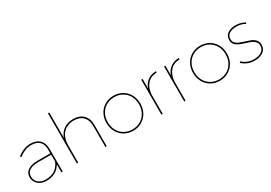

<svg xmlns="http://www.w3.org/2000/svg" viewBox="23 -1601 3480 2461"><g transform="rotate(-30 1763.5 -371.0)"><path d="M449 0 448 -117Q414 -58 358.5 -29Q303 0 231 0Q157 0 110 -42Q63 -84 63 -149Q63 -212 114.5 -247Q166 -282 255 -282H447V-345Q446 -418 404.5 -457.5Q363 -497 283 -497Q234 -497 190.5 -478.5Q147 -460 102 -425L90 -441Q186 -517 283 -517Q371 -517 418.5 -471Q466 -425 467 -345L469 0ZM448 -162 447 -262H255Q173 -262 128 -232.5Q83 -203 83 -149Q83 -91 123.5 -55.5Q164 -20 232 -20Q310 -20 364 -54Q418 -88 448 -162Z M1119 -313V0H1099V-313Q1099 -400 1050.5 -448.5Q1002 -497 916 -497Q813 -495 755 -430.5Q697 -366 697 -253V0H677V-742H697V-368Q722 -438 778 -477Q834 -516 916 -517Q1012 -517 1065.5 -463Q1119 -409 1119 -313Z M1766 -259Q1766 -185 1733.5 -126Q1701 -67 1643.5 -33.5Q1586 0 1515 0Q1444 0 1386.5 -33.5Q1329 -67 1296.5 -126Q1264 -185 1264 -259Q1264 -333 1296.5 -392Q1329 -451 1386.5 -484Q1444 -517 1515 -517Q1586 -517 1643.5 -484Q1701 -451 1733.5 -392Q1766 -333 1766 -259ZM1284 -259Q1284 -190 1313.5 -135.5Q1343 -81 1396 -50.5Q1449 -20 1515 -20Q1581 -20 1634 -50.5Q1687 -81 1716.5 -135.5Q1746 -190 1746 -259Q1746 -328 1716.5 -382Q1687 -436 1634 -466.5Q1581 -497 1515 -497Q1449 -497 1396 -466.5Q1343 -436 1313.5 -382Q1284 -328 1284 -259Z M2146 -517V-497Q2058 -495 2006.5 -438.5Q1955 -382 1948 -283V0H1928V-517H1948V-376Q1971 -442 2022 -479Q2073 -516 2146 -517Z M2484 -517V-497Q2396 -495 2344.5 -438.5Q2293 -382 2286 -283V0H2266V-517H2286V-376Q2309 -442 2360 -479Q2411 -516 2484 -517Z M3048 -259Q3048 -185 3015.5 -126Q2983 -67 2925.5 -33.5Q2868 0 2797 0Q2726 0 2668.5 -33.5Q2611 -67 2578.5 -126Q2546 -185 2546 -259Q2546 -333 2578.5 -392Q2611 -451 2668.5 -484Q2726 -517 2797 -517Q2868 -517 2925.5 -484Q2983 -451 3015.5 -392Q3048 -333 3048 -259ZM2566 -259Q2566 -190 2595.5 -135.5Q2625 -81 2678 -50.5Q2731 -20 2797 -20Q2863 -20 2916 -50.5Q2969 -81 2998.5 -135.5Q3028 -190 3028 -259Q3028 -328 2998.5 -382Q2969 -436 2916 -466.5Q2863 -497 2797 -497Q2731 -497 2678 -466.5Q2625 -436 2595.5 -382Q2566 -328 2566 -259Z M3323 -497Q3259 -497 3218.5 -471Q3178 -445 3178 -395Q3178 -360 3197.5 -338Q3217 -316 3245.5 -304Q3274 -292 3325 -276Q3379 -260 3411.5 -245.5Q3444 -231 3466.5 -204Q3489 -177 3489 -134Q3489 -68 3438.5 -34Q3388 0 3315 0Q3261 0 3212.5 -19Q3164 -38 3130 -72L3143 -87Q3176 -55 3220 -37.5Q3264 -20 3315 -20Q3381 -20 3425 -49Q3469 -78 3469 -133Q3469 -168 3449 -190.5Q3429 -213 3399.5 -226Q3370 -239 3320 -254Q3267 -271 3234.5 -285.5Q3202 -300 3180 -326Q3158 -352 3158 -393Q3158 -454 3204.5 -485.5Q3251 -517 3322 -517Q3396 -517 3460 -480L3450 -463Q3397 -497 3323 -497Z"/></g></svg>

Font: TypoPRO Montserrat
Style: Regular
Weight: 250
Designer: Julieta Ulanovsky
Foundry: Julieta Ulanovsky
Version: Version 6.001